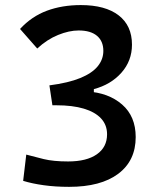

<svg xmlns="http://www.w3.org/2000/svg" viewBox="-20 -723 626 753"><path d="M251 9.8Q196.8 9.8 151.4 3.4Q106 -2.9 70.8 -13.7L83 -116.7Q113.3 -108.4 151.4 -99.1Q189.5 -89.8 247.1 -89.8Q319.8 -89.8 359.9 -117.9Q399.9 -146 399.9 -196.3Q399.9 -232.9 376.5 -258.3Q353 -283.7 308.8 -296.9Q264.6 -310.1 201.2 -310.1H185.5L173.8 -388.2L320.8 -364.3Q405.8 -359.4 459 -313Q512.2 -266.6 512.2 -185.5Q512.2 -92.8 443.8 -41.5Q375.5 9.8 251 9.8ZM185.5 -310.1 173.8 -388.2Q248.5 -397.9 294.9 -417Q341.3 -436 363.3 -463.1Q385.3 -490.2 385.3 -523.4Q385.3 -561.5 360.4 -582.5Q335.4 -603.5 288.6 -603.5Q251 -603.5 207.8 -585.9Q164.6 -568.4 126 -532.7L58.6 -609.4Q104 -658.7 163.8 -680.9Q223.6 -703.1 296.9 -703.1Q393.1 -703.1 445.3 -662.8Q497.6 -622.6 497.6 -547.9Q497.6 -484.4 456.1 -437.7Q414.6 -391.1 348.1 -373.5V-317.4Z"/></svg>

Font: Cascadia Code Medium
Style: Regular
Weight: 500
Monospace: yes
Designer: Aaron Bell
Foundry: Saja Typeworks
Version: Version 2407.024